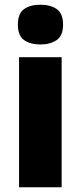

<svg xmlns="http://www.w3.org/2000/svg" viewBox="-20 -796 343 816"><path d="M152 -776Q194 -776 221 -757.5Q248 -739 248 -691Q248 -644 220.5 -625.5Q193 -607 152 -607Q109 -607 82.5 -625.5Q56 -644 56 -691Q56 -739 82.5 -757.5Q109 -776 152 -776ZM242 -553V0H61V-553Z"/></svg>

Font: Noto Sans Khmer UI SemiCondensed Black
Style: Regular
Weight: 900
Width: 4
Designer: Danh Hong and the Monotype Design Team
Foundry: Monotype Imaging Inc.
Version: Version 2.002; ttfautohint (v1.8.4.7-5d5b)